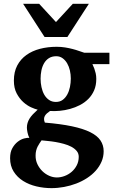

<svg xmlns="http://www.w3.org/2000/svg" viewBox="-20 -742 595 993"><path d="M387.2 68.8Q387.2 51.3 376.5 38.6Q365.7 25.9 348.6 16.8Q331.5 7.8 310.1 2Q288.6 -3.9 267.1 -7.6Q245.6 -11.2 226.6 -12.9Q207.5 -14.6 194.8 -16.1Q189.9 -8.8 184.6 -1Q179.2 6.8 174.6 16.1Q169.9 25.4 167 36.9Q164.1 48.3 164.1 62Q163.6 85.9 173.3 106.7Q183.1 127.4 198.7 142.8Q214.4 158.2 234.1 167Q253.9 175.8 273.9 175.8Q293.9 175.8 314.2 168.2Q334.5 160.6 350.6 146.7Q366.7 132.8 377 113Q387.2 93.3 387.2 68.8ZM346.2 -335.9Q346.2 -356.4 341.6 -377.2Q336.9 -397.9 327.4 -414.3Q317.9 -430.7 303.7 -440.9Q289.6 -451.2 271 -451.2Q248.5 -451.2 232.9 -441.2Q217.3 -431.2 207.8 -414.6Q198.2 -397.9 194.1 -377.2Q189.9 -356.4 189.9 -335Q189.9 -313 194.6 -291.3Q199.2 -269.5 208.7 -252.7Q218.3 -235.8 233.4 -225.3Q248.5 -214.8 269 -214.8Q289.6 -214.8 304 -225.3Q318.4 -235.8 327.9 -253.2Q337.4 -270.5 341.8 -292.2Q346.2 -314 346.2 -335.9ZM458 -410.2Q463.4 -399.4 467.8 -387.2Q471.7 -376.5 474.9 -363Q478 -349.6 478 -334Q478 -300.3 466.8 -274.7Q455.6 -249 436.8 -230.2Q418 -211.4 393.6 -198.7Q369.1 -186 342.5 -178.7Q315.9 -171.4 289.1 -168.9Q262.2 -166.5 238.8 -168Q230 -162.1 222.9 -155.8Q215.8 -149.4 211.9 -142.3Q208 -135.3 207.8 -127Q207.5 -118.7 211.9 -107.9Q293.9 -101.1 351.8 -88.9Q409.7 -76.7 446.3 -58.6Q482.9 -40.5 499.5 -15.9Q516.1 8.8 516.1 40Q516.1 68.8 505.1 94.2Q494.1 119.6 475.1 140.9Q456.1 162.1 430.2 179Q404.3 195.8 374.3 207.3Q344.2 218.8 311.5 224.9Q278.8 231 246.1 231Q206.5 231 168.2 221.9Q129.9 212.9 99.6 193.8Q69.3 174.8 50.8 145.5Q32.2 116.2 32.2 76.2Q32.2 44.9 43.9 24.2Q55.7 3.4 71.8 -9Q87.9 -21.5 104.7 -25.9Q121.6 -30.3 131.8 -28.8Q125 -42.5 122.1 -57.4Q119.1 -72.3 119.1 -82Q119.1 -94.7 122.6 -106.2Q126 -117.7 132.8 -128.7Q139.6 -139.6 150.1 -150.9Q160.6 -162.1 174.8 -174.8Q161.6 -177.7 140.9 -187Q120.1 -196.3 100.3 -214.1Q80.6 -231.9 66.2 -259Q51.8 -286.1 51.8 -325.2Q51.8 -370.1 69.1 -403.1Q86.4 -436 116.5 -457.5Q146.5 -479 186.8 -489.5Q227.1 -500 272.9 -500Q296.4 -500 317.1 -496.6Q337.9 -493.2 355.7 -488.5Q373.5 -483.9 388.4 -478.5Q403.3 -473.1 416 -469.2H545.9V-410.2ZM328.6 -550.8H210.4L99.6 -722.2H182.6L269.5 -627.9L356.4 -722.2H439.5Z"/></svg>

Font: Charis SIL
Style: Bold
Weight: 700
Foundry: SIL International
Version: Version 4.112